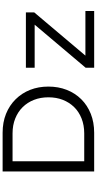

<svg xmlns="http://www.w3.org/2000/svg" viewBox="344 -1084 740 1468"><g transform="rotate(-90 714.0 -350.0)"><path d="M137 0V-700H433Q513 -700 577.5 -674Q642 -648 689 -600.5Q736 -553 761 -489.5Q786 -426 786 -350Q786 -274 761 -210Q736 -146 689.5 -99Q643 -52 578 -26Q513 0 433 0ZM215 -62 206 -76H428Q491 -76 542.5 -96.5Q594 -117 629.5 -153.5Q665 -190 684.5 -239.5Q704 -289 704 -350Q704 -410 684.5 -460Q665 -510 629 -546.5Q593 -583 542 -603.5Q491 -624 428 -624H203L215 -636ZM930 0V-65L1272 -470L1286 -455H930V-522H1353V-458L1011 -53L999 -67H1364V0Z"/></g></svg>

Font: Lexend Exa Light
Style: Regular
Weight: 300
Designer: Bonnie Shaver-Troup, Thomas Jockin
Foundry: Lexend
Version: Version 1.007